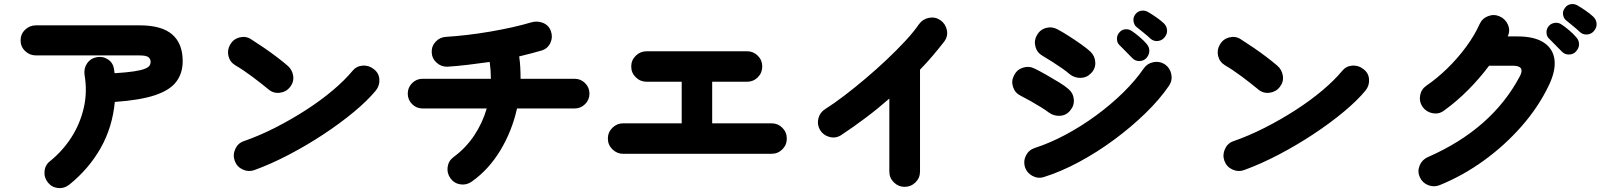

<svg xmlns="http://www.w3.org/2000/svg" viewBox="-20 -885 8086 970"><path d="M330 48Q305 68 273.5 65Q242 62 222 37Q202 12 205 -20Q208 -52 233 -71Q296 -122 340 -190Q384 -258 403 -339Q422 -420 407 -508Q403 -540 420 -565Q437 -590 468 -596Q500 -602 526 -584.5Q552 -567 556 -535Q557 -530 557.5 -525Q558 -520 559 -515Q621 -519 657 -524.5Q693 -530 711.5 -537.5Q730 -545 735.5 -553.5Q741 -562 741 -571Q741 -587 730 -596Q719 -605 685 -605H162Q130 -605 107 -627Q84 -649 84 -681Q84 -713 107 -735Q130 -757 162 -757H685Q797 -757 850 -711Q903 -665 903 -576Q903 -515 870.5 -472Q838 -429 763 -404Q688 -379 560 -370Q548 -242 488.5 -137Q429 -32 330 48Z M1266 -26Q1236 -15 1206.5 -28.5Q1177 -42 1166 -72Q1155 -102 1168.5 -132Q1182 -162 1212 -172Q1290 -199 1370.5 -240Q1451 -281 1525.5 -329Q1600 -377 1660.5 -428Q1721 -479 1760 -526Q1780 -551 1811.5 -553.5Q1843 -556 1868 -536Q1894 -517 1896.5 -485Q1899 -453 1879 -428Q1837 -377 1768.5 -320Q1700 -263 1616 -207.5Q1532 -152 1441.5 -104.5Q1351 -57 1266 -26ZM1337 -433Q1297 -466 1252 -499.5Q1207 -533 1169 -555Q1141 -572 1134 -602.5Q1127 -633 1143 -660Q1159 -688 1190.5 -696Q1222 -704 1248 -687Q1278 -668 1312.5 -644.5Q1347 -621 1378.5 -597Q1410 -573 1432 -554Q1456 -534 1461 -503Q1466 -472 1446 -446Q1427 -421 1394.5 -416.5Q1362 -412 1337 -433Z M2364 32Q2338 51 2306.5 46.5Q2275 42 2256 16Q2237 -10 2241.5 -41.5Q2246 -73 2272 -92Q2333 -137 2375 -199.5Q2417 -262 2439 -337H2115Q2084 -337 2062 -359Q2040 -381 2040 -412Q2040 -443 2062 -465Q2084 -487 2115 -487H2460Q2460 -529 2454 -572Q2398 -564 2343 -557.5Q2288 -551 2240 -548Q2209 -547 2185.5 -568.5Q2162 -590 2161 -621Q2160 -653 2182 -675.5Q2204 -698 2236 -699Q2284 -702 2340 -708.5Q2396 -715 2454.5 -725Q2513 -735 2567 -747Q2621 -759 2664 -772Q2694 -781 2723 -769.5Q2752 -758 2763 -728Q2774 -698 2761 -669Q2748 -640 2717 -630Q2694 -623 2664.5 -615.5Q2635 -608 2603 -600Q2607 -572 2608.5 -544Q2610 -516 2610 -487H2883Q2914 -487 2936 -465Q2958 -443 2958 -412Q2958 -381 2936 -359Q2914 -337 2883 -337H2592Q2567 -224 2508.5 -126.5Q2450 -29 2364 32Z M3128 -108Q3097 -108 3074 -130.5Q3051 -153 3051 -185Q3051 -217 3074 -239.5Q3097 -262 3128 -262H3424V-472H3247Q3215 -472 3192 -494.5Q3169 -517 3169 -549Q3169 -581 3192 -603.5Q3215 -626 3247 -626H3754Q3786 -626 3808.5 -603.5Q3831 -581 3831 -549Q3831 -517 3808.5 -494.5Q3786 -472 3754 -472H3578V-262H3878Q3910 -262 3932.5 -239.5Q3955 -217 3955 -185Q3955 -153 3932.5 -130.5Q3910 -108 3878 -108Z M4550 59Q4519 59 4496 36.5Q4473 14 4473 -18V-387Q4415 -336 4353 -289.5Q4291 -243 4229 -202Q4202 -185 4171 -193Q4140 -201 4123 -228Q4107 -256 4114.5 -286.5Q4122 -317 4149 -334Q4192 -361 4244.5 -401Q4297 -441 4352 -487.5Q4407 -534 4459.5 -583.5Q4512 -633 4554.5 -679Q4597 -725 4623 -763Q4642 -789 4673.5 -795Q4705 -801 4731 -783Q4757 -765 4763.5 -733.5Q4770 -702 4751 -676Q4724 -641 4693.5 -605Q4663 -569 4628 -533V-18Q4628 14 4605 36.5Q4582 59 4550 59Z M5255 9Q5225 19 5196.5 4Q5168 -11 5158 -41Q5149 -72 5163.5 -100Q5178 -128 5209 -138Q5284 -162 5363.5 -204.5Q5443 -247 5518 -302Q5593 -357 5655 -418Q5717 -479 5758 -539Q5776 -565 5807.5 -571Q5839 -577 5865 -560Q5891 -542 5897.5 -510.5Q5904 -479 5886 -452Q5839 -383 5767 -313Q5695 -243 5609 -179.5Q5523 -116 5432 -67Q5341 -18 5255 9ZM5278 -317Q5264 -328 5239 -343.5Q5214 -359 5186.5 -374.5Q5159 -390 5137 -401Q5108 -415 5098 -445.5Q5088 -476 5103 -504Q5117 -533 5147.5 -543Q5178 -553 5206 -539Q5229 -528 5262.5 -509Q5296 -490 5328 -470.5Q5360 -451 5377 -436Q5402 -415 5405 -383.5Q5408 -352 5387 -327Q5367 -302 5335.5 -300Q5304 -298 5278 -317ZM5383 -511Q5370 -523 5345.5 -540Q5321 -557 5294.5 -574Q5268 -591 5247 -603Q5219 -619 5211 -650Q5203 -681 5219 -708Q5235 -736 5265.5 -744Q5296 -752 5324 -736Q5347 -724 5379 -703.5Q5411 -683 5441.5 -661.5Q5472 -640 5489 -624Q5512 -602 5513.5 -570Q5515 -538 5492 -515Q5470 -492 5439 -491.5Q5408 -491 5383 -511ZM5793 -689Q5782 -700 5758.5 -719Q5735 -738 5719 -751Q5709 -761 5706.5 -779Q5704 -797 5716 -813Q5727 -827 5744 -830.5Q5761 -834 5777 -826Q5795 -816 5819 -799.5Q5843 -783 5859 -768Q5874 -754 5876 -734Q5878 -714 5864 -697Q5852 -681 5831 -678Q5810 -675 5793 -689ZM5700 -592Q5690 -603 5668.5 -624Q5647 -645 5633 -660Q5623 -671 5623 -689.5Q5623 -708 5636 -722Q5647 -735 5664.5 -737Q5682 -739 5697 -729Q5714 -718 5736.5 -699Q5759 -680 5773 -663Q5787 -647 5786.5 -627.5Q5786 -608 5772 -592Q5758 -577 5736.5 -576.5Q5715 -576 5700 -592Z M6266 -26Q6236 -15 6206.5 -28.5Q6177 -42 6166 -72Q6155 -102 6168.5 -132Q6182 -162 6212 -172Q6290 -199 6370.5 -240Q6451 -281 6525.5 -329Q6600 -377 6660.5 -428Q6721 -479 6760 -526Q6780 -551 6811.5 -553.5Q6843 -556 6868 -536Q6894 -517 6896.5 -485Q6899 -453 6879 -428Q6837 -377 6768.5 -320Q6700 -263 6616 -207.5Q6532 -152 6441.5 -104.5Q6351 -57 6266 -26ZM6337 -433Q6297 -466 6252 -499.5Q6207 -533 6169 -555Q6141 -572 6134 -602.5Q6127 -633 6143 -660Q6159 -688 6190.5 -696Q6222 -704 6248 -687Q6278 -668 6312.5 -644.5Q6347 -621 6378.5 -597Q6410 -573 6432 -554Q6456 -534 6461 -503Q6466 -472 6446 -446Q6427 -421 6394.5 -416.5Q6362 -412 6337 -433Z M7254 50Q7225 62 7195.5 50.5Q7166 39 7153 10Q7140 -19 7152 -48.5Q7164 -78 7193 -91Q7518 -233 7659 -501Q7686 -553 7623 -553H7503Q7456 -490 7398 -431.5Q7340 -373 7275 -326Q7249 -307 7217.5 -313Q7186 -319 7167 -345Q7149 -371 7154.5 -402.5Q7160 -434 7186 -452Q7239 -488 7291.5 -539Q7344 -590 7387 -648.5Q7430 -707 7455 -763Q7468 -792 7498 -803.5Q7528 -815 7557 -802Q7586 -789 7598.5 -759.5Q7611 -730 7597 -701H7647Q7733 -701 7780 -669.5Q7827 -638 7833.5 -582.5Q7840 -527 7805 -454Q7753 -345 7667.5 -247.5Q7582 -150 7476 -73.5Q7370 3 7254 50ZM7870 -625Q7860 -636 7838.5 -657Q7817 -678 7803 -693Q7793 -704 7793 -722.5Q7793 -741 7806 -755Q7817 -767 7835 -769.5Q7853 -772 7868 -762Q7885 -751 7907.5 -732Q7930 -713 7944 -696Q7958 -680 7957.5 -660.5Q7957 -641 7942 -625Q7929 -610 7907 -609.5Q7885 -609 7870 -625ZM7963 -722Q7952 -733 7929 -752Q7906 -771 7890 -784Q7879 -794 7876.5 -812Q7874 -830 7887 -846Q7897 -860 7914 -863.5Q7931 -867 7947 -859Q7965 -849 7989 -832.5Q8013 -816 8029 -801Q8044 -787 8046 -767Q8048 -747 8034 -730Q8022 -714 8001 -711Q7980 -708 7963 -722Z"/></svg>

Font: Zen Maru Gothic Black
Style: Regular
Weight: 900
Designer: Yoshimichi Ohira
Foundry: Positype
Version: Version 1.001